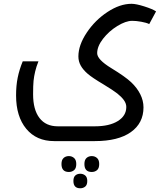

<svg xmlns="http://www.w3.org/2000/svg" viewBox="-20 -505 879 1014"><path d="M266.1 240.2Q172.4 240.2 118.7 175.3Q64.9 110.4 64.9 -1Q64.9 -53.2 73.5 -95.2Q82 -137.2 100.1 -181.2H183.1Q171.9 -153.3 165.8 -127.7Q159.7 -102.1 157.2 -78.1Q154.8 -54.2 154.8 -6.8Q154.8 74.2 188.5 118.2Q222.2 162.1 285.2 162.1H481Q557.6 162.1 602.3 134.3Q647 106.4 647 60.1Q647 41.5 634.3 23.9Q621.6 6.3 600.1 -10.7Q578.6 -27.8 526.9 -59.1Q466.8 -94.7 442.9 -115.5Q418.9 -136.2 406.5 -158.4Q394 -180.7 394 -207Q394 -266.6 438.2 -332.8Q482.4 -398.9 547.9 -441.9Q613.3 -484.9 674.8 -484.9Q698.7 -484.9 741.9 -471.2Q785.2 -457.5 804.2 -444.8L768.1 -377.9Q753.4 -385.3 726.3 -390.1Q699.2 -395 678.2 -395Q644.5 -395 599.9 -367.7Q555.2 -340.3 524.2 -300.3Q493.2 -260.3 493.2 -224.1Q493.2 -190.4 567.9 -145Q641.6 -100.1 672.6 -70.8Q703.6 -41.5 720.7 -7.6Q737.8 26.4 737.8 62Q737.8 145.5 670.9 192.9Q604 240.2 481 240.2ZM403.8 489.3Q367.7 489.3 367.7 450.7Q367.7 430.7 377.9 421.6Q388.2 412.6 403.8 412.6Q418.9 412.6 429.9 421.6Q440.9 430.7 440.9 450.7Q440.9 471.7 429.9 480.5Q418.9 489.3 403.8 489.3ZM343.8 403.3Q304.7 403.3 304.7 361.3Q304.7 339.4 315.9 329.3Q327.1 319.3 343.8 319.3Q359.4 319.3 371.1 329.3Q382.8 339.4 382.8 361.3Q382.8 384.3 371.1 393.8Q359.4 403.3 343.8 403.3ZM464.8 403.3Q425.8 403.3 425.8 361.3Q425.8 339.4 437 329.3Q448.2 319.3 464.8 319.3Q480.5 319.3 492.2 329.3Q503.9 339.4 503.9 361.3Q503.9 384.3 492.2 393.8Q480.5 403.3 464.8 403.3Z"/></svg>

Font: Noto Sans Kufi Arabic
Style: Regular
Weight: 400
Designer: Monotype Design team
Foundry: Monotype Imaging Inc.
Version: Version 1.02